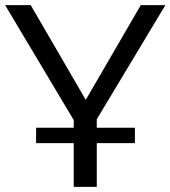

<svg xmlns="http://www.w3.org/2000/svg" viewBox="-26 -730 666 750"><path d="M501 -231V-171H352V0H262V-171H115V-231H262V-261L-6 -710H94L309 -340L524 -710H620L352 -264V-231Z"/></svg>

Font: PTCRaleway Medium
Style: Regular
Weight: 500
Designer: Matt McInerney, Pablo Impallari, Rodrigo Fuenzalida
Foundry: Matt McInerney, Pablo Impallari, Rodrigo Fuenzalida
Version: Version 3.000g; ttfautohint (v1.5) -l 8 -r 28 -G 28 -x 14 -D